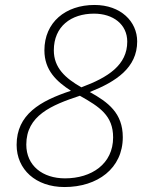

<svg xmlns="http://www.w3.org/2000/svg" viewBox="-20 -744 590 774"><path d="M240 10C373 10 475 -65 475 -191C475 -288 416 -332 342 -373C448 -415 533 -471 533 -577C533 -657 467 -724 361 -724C244 -724 159 -654 159 -541C159 -460 209 -415 266 -378C141 -337 47 -282 47 -160C47 -61 124 10 240 10ZM308 -392C243 -429 197 -471 197 -541C197 -638 267 -689 359 -689C436 -689 493 -646 493 -576C493 -482 416 -432 308 -392ZM242 -25C152 -25 86 -76 86 -161C86 -278 187 -320 302 -358C382 -313 436 -278 436 -190C436 -83 349 -25 242 -25Z"/></svg>

Font: Noto Sans ExtraLight
Style: Italic
Weight: 200
Italic angle: -12°
Designer: Monotype Design Team
Foundry: Monotype Imaging Inc.
Version: Version 2.013